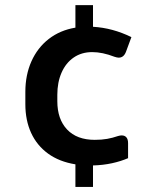

<svg xmlns="http://www.w3.org/2000/svg" viewBox="-20 -742 612 762"><path d="M462.9 -204.6Q475.1 -204.6 481.7 -196.8Q488.3 -189 488.3 -173.8V-114.3Q460.4 -102.1 424.6 -94.2Q388.7 -86.4 349.1 -85.4V0H279.3V-89.8Q215.3 -100.1 170.9 -132.3Q126.5 -164.6 103.5 -214.6Q80.6 -264.6 80.6 -328.6V-377.4Q80.6 -444.3 104.7 -498.5Q128.9 -552.7 173.6 -587.4Q218.3 -622.1 279.3 -632.3V-721.7H349.1V-635.7Q426.8 -631.3 501.5 -594.7L480 -536.6Q471.2 -513.2 451.2 -513.2Q444.8 -513.2 434.6 -516.6Q386.7 -535.2 346.2 -535.2Q303.7 -535.2 272.5 -513.7Q241.2 -492.2 224.4 -453.9Q207.5 -415.5 207.5 -365.7V-340.3Q207.5 -269 246.3 -228Q285.2 -187 356 -187Q383.8 -187 405.5 -190.9Q427.2 -194.8 448.2 -202.1Q457 -204.6 462.9 -204.6Z"/></svg>

Font: Lycee Sans SemiBold
Style: Regular
Weight: 600
Designer: Justin Alvin
Foundry: Alkove Design
Version: Version 1.030